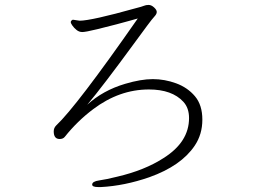

<svg xmlns="http://www.w3.org/2000/svg" viewBox="-20 -733 1040 779"><path d="M276 -653 303 -649Q350 -649 532 -700Q556 -706 564 -709.5Q572 -713 583 -713Q594 -713 605 -703Q616 -693 616 -684.5Q616 -676 607 -666.5Q598 -657 576.5 -628Q555 -599 525 -558Q397 -383 334 -308Q397 -366 488 -393Q552 -412 600 -412Q648 -412 694.5 -395Q741 -378 771 -342.5Q801 -307 801 -247.5Q801 -188 770 -142Q715 -60 586 -14Q485 21 389 26H379Q354 26 354 16Q354 3 382.5 -1Q411 -5 455 -16Q567 -42 644 -92Q747 -157 747 -254Q747 -295 724 -320Q678 -370 584 -370Q464 -370 358 -290Q294 -242 243 -178Q236 -169 222 -169Q198 -169 198 -200Q198 -214 208 -224Q290 -301 539 -658Q529 -655 505 -648.5Q481 -642 451.5 -634Q422 -626 374.5 -614.5Q327 -603 314 -603Q301 -603 290.5 -611.5Q280 -620 273.5 -629.5Q267 -639 267 -643Q267 -647 270.5 -650Q274 -653 276 -653Z"/></svg>

Font: ToneOZ-Pinyin-WenKai-Light
Style: Light
Weight: 300
Designer: Fontworks Inc.
Foundry: ToneOZ
Version: Version 0.240331